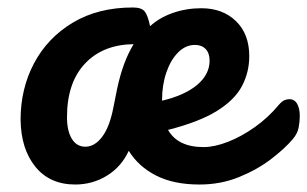

<svg xmlns="http://www.w3.org/2000/svg" viewBox="-20 -488 821 513"><path d="M181 5Q113 5 74.5 -42.5Q36 -90 35 -168Q35 -251 71 -319Q107 -387 174.5 -427.5Q242 -468 335 -468Q358 -468 366.5 -457.5Q375 -447 381 -418Q406 -441 442 -453.5Q478 -466 518 -466Q575 -466 610.5 -431.5Q646 -397 646 -338Q646 -295 626.5 -258Q607 -221 559.5 -191.5Q512 -162 429 -141Q455 -95 524 -95Q553 -95 589 -109Q625 -123 661 -148.5Q697 -174 726 -209Q734 -218 740.5 -220.5Q747 -223 753 -223Q767 -223 774 -210.5Q781 -198 781 -178Q781 -164 778 -147.5Q775 -131 762 -116Q742 -92 705 -63.5Q668 -35 619 -15Q570 5 513 5Q444 5 397 -19Q350 -43 324 -85Q304 -42 265.5 -18.5Q227 5 181 5ZM208 -96Q233 -96 253 -122.5Q273 -149 283 -201L293 -251Q301 -288 311.5 -316.5Q322 -345 337 -370Q255 -369 207 -318Q159 -267 159 -175Q159 -138 172 -117Q185 -96 208 -96ZM413 -221V-219Q473 -233 506.5 -261Q540 -289 540 -326Q540 -346 529.5 -357Q519 -368 501 -368Q476 -368 456 -348Q436 -328 424.5 -294.5Q413 -261 413 -221Z"/></svg>

Font: Pacifico
Style: Regular
Weight: 400
Designer: Vernon Adams
Foundry: Vernon Adams
Version: Version 3.010; ttfautohint (v1.8.4.7-5d5b)